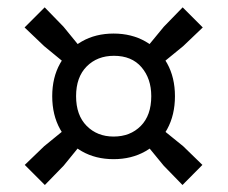

<svg xmlns="http://www.w3.org/2000/svg" viewBox="-20 -638 634 535"><path d="M184.5 -442.5 103 -509.5 48.5 -561.5 104.5 -617.5 157 -563.5 224 -481.5ZM408.5 -442.5 369 -481.5 436.5 -563.5 489 -617.5 545 -561.5 490.5 -509.5ZM488.5 -122.5 436 -176.5 372 -254.5 411.5 -294.5 490.5 -230.5 544 -178.5ZM105 -122.5 49 -178.5 103 -230.5 181.5 -294.5 221 -254.5 157.5 -176.5ZM296.5 -194.5Q246.5 -194.5 208 -216.5Q169.5 -238.5 147.5 -278Q125.5 -317.5 125.5 -370Q125.5 -422 147.5 -461.2Q169.5 -500.5 208 -522.5Q246.5 -544.5 296.5 -544.5Q346.5 -544.5 385.2 -522.5Q424 -500.5 445.8 -461.2Q467.5 -422 467.5 -370Q467.5 -317.5 445.8 -278Q424 -238.5 385.2 -216.5Q346.5 -194.5 296.5 -194.5ZM296.5 -257.5Q343 -257.5 372.2 -287Q401.5 -316.5 401.5 -370Q401.5 -419 374.2 -450.8Q347 -482.5 297.5 -482.5Q251 -482.5 221.5 -452.8Q192 -423 192 -370Q192 -317 221.5 -287.2Q251 -257.5 296.5 -257.5Z"/></svg>

Font: Encode Sans SC Medium
Style: Regular
Weight: 500
Version: Version 3.002